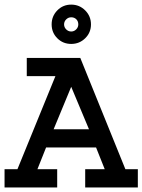

<svg xmlns="http://www.w3.org/2000/svg" viewBox="-20 -824 626 844"><path d="M97.7 -569.3H333L531.2 -80.1H585.9V0H354.5V-80.1H440.4L402.3 -175.8H182.6L144.5 -80.1H231.4V0H0V-80.1H56.6L223.6 -489.3H97.7ZM371.1 -255.9 293 -442.4 215.8 -255.9ZM354.5 -778.3Q379.9 -752.9 379.9 -716.8Q379.9 -680.7 354.5 -655.8Q329.1 -630.9 293 -630.9Q256.8 -630.9 231.9 -655.8Q207 -680.7 207 -716.8Q207 -752.9 231.9 -778.3Q256.8 -803.7 293 -803.7Q329.1 -803.7 354.5 -778.3ZM324.2 -716.8Q324.2 -730.5 315.4 -739.3Q306.6 -748 293 -748Q280.3 -748 271 -738.8Q261.7 -729.5 261.7 -716.8Q261.7 -704.1 271 -694.8Q280.3 -685.5 293 -685.5Q305.7 -685.5 314.9 -694.8Q324.2 -704.1 324.2 -716.8Z"/></svg>

Font: Thabit-Bold
Style: Bold
Weight: 700
Designer: Regenerated by Nadim Shaikli
Foundry: MAK Alagha
Version: 0.01